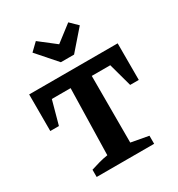

<svg xmlns="http://www.w3.org/2000/svg" viewBox="-212 -1058 1107 1195"><g transform="rotate(-30 341.5 -461.0)"><path d="M660 -655V-392H598L552 -560H419V-81L544 -58V0H131V-52Q162 -62 192.5 -70.5Q223 -79 256 -84L267 -560H132L86 -392H24V-655ZM295 -730 172 -870 226 -922 342 -832 459 -922 512 -870 390 -730Z"/></g></svg>

Font: Piazzolla SC
Style: Bold
Weight: 700
Designer: Juan Pablo del Peral
Foundry: Huerta Tipografica
Version: Version 1.330